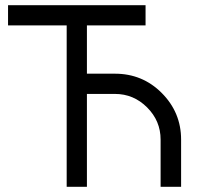

<svg xmlns="http://www.w3.org/2000/svg" viewBox="-20 -720 773 740"><path d="M11 -700V-622H237V0H315V-358H423Q495 -358 547 -306Q599 -254 599 -182V0H678V-182Q678 -287 603 -362Q529 -436 423 -436H315V-622H541V-700Z"/></svg>

Font: Unageo
Style: Regular
Weight: 400
Designer: Richard Sepsi
Foundry: Richard Sepsi
Version: Version 2.000